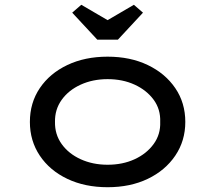

<svg xmlns="http://www.w3.org/2000/svg" viewBox="-20 -773 900 803"><path d="M430 10Q335 10 261.5 -25Q188 -60 146.5 -122Q105 -184 105 -263Q105 -343 146.5 -404.5Q188 -466 261.5 -501Q335 -536 430 -536Q525 -536 598 -501Q671 -466 713 -404.5Q755 -343 755 -263Q755 -184 713 -122Q671 -60 598 -25Q525 10 430 10ZM430 -84Q493 -84 543 -107Q593 -130 622.5 -170.5Q652 -211 650 -263Q652 -316 622.5 -356Q593 -396 543 -419Q493 -442 430 -442Q368 -442 317.5 -419Q267 -396 238 -355.5Q209 -315 210 -263Q209 -211 238 -170.5Q267 -130 317.5 -107Q368 -84 430 -84ZM387 -607 282 -720 320 -753 445 -680H415L540 -753L578 -720L473 -607Z"/></svg>

Font: Lexend Peta
Style: Regular
Weight: 400
Designer: Bonnie Shaver-Troup, Thomas Jockin
Foundry: Lexend
Version: Version 1.007